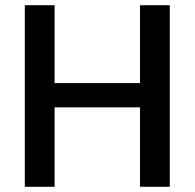

<svg xmlns="http://www.w3.org/2000/svg" viewBox="-20 -715 745 735"><path d="M75 -695H189V0H75ZM516 -695H630V0H516ZM169 -397H543V-304H169Z"/></svg>

Font: Parkinsans Light Medium
Style: Regular
Weight: 500
Version: Version 1.000